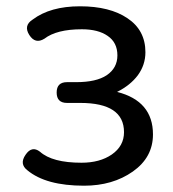

<svg xmlns="http://www.w3.org/2000/svg" viewBox="-20 -577 550 610"><path d="M247 13Q126 13 67 -36Q41 -56 61 -85Q81 -115 107 -95Q146 -60 239 -60Q297 -60 335 -86Q374 -113 374 -157Q374 -250 235 -250H193Q160 -250 160 -283Q160 -316 193 -316H222Q286 -316 319 -338Q353 -361 353 -401Q353 -442 322 -463Q292 -484 240 -484Q160 -484 121 -454Q92 -436 73 -466Q54 -496 84 -515Q140 -557 234 -557Q329 -557 385 -519Q442 -481 442 -411Q442 -371 418 -338Q394 -306 352 -285Q466 -256 466 -150Q466 -77 402 -32Q338 13 247 13Z"/></svg>

Font: Swei Gothic CJK TC Regular
Style: Regular
Weight: 400
Version: Version 2.129